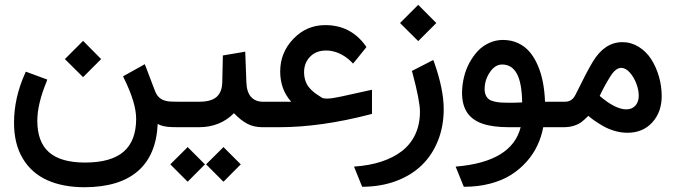

<svg xmlns="http://www.w3.org/2000/svg" viewBox="-20 -536 2846 809"><path d="M729.5 0 704.1 -0.5Q665.5 -1.5 644.5 -13.7Q638.2 118.7 560.3 185.5Q482.4 252.4 336.9 252.9Q245.1 252.9 179 223.1Q112.8 193.4 75.9 131.8Q39.1 70.3 39.1 -18.6Q39.1 -123 85 -225.6L88.4 -233.9L97.2 -231L169.9 -204.1L179.2 -200.7L175.8 -190.9Q137.2 -97.2 137.2 -26.9Q137.2 62 186.5 105.5Q235.8 148.9 338.4 148.9Q447.8 148.9 500.7 103.3Q553.7 57.6 553.7 -35.6Q553.7 -102.1 502.4 -206.1L498.5 -214.4L506.3 -218.8L580.1 -259.8L589.8 -265.6L594.2 -254.9L633.8 -150.9Q642.1 -129.4 659.2 -118.9Q676.3 -108.4 703.6 -107.9L729.5 -107.4Q731.4 -107.4 733.6 -100.1Q735.8 -92.8 737.1 -82.3Q738.3 -71.8 738.3 -62.5V-45.9Q738.3 -30.3 735.6 -15.1Q732.9 0 729.5 0ZM330.1 -363.8 406.2 -287.1 330.1 -210.9 253.4 -287.1Z M924.3 86.4 991.7 153.8 994.6 156.7 991.7 159.2 924.3 227.1 921.4 229.5 918.9 227.1 851.1 159.2 848.6 156.7 851.1 153.8 918.9 86.4 921.4 83.5ZM773.4 86.4 840.8 153.8 843.8 156.7 840.8 159.2 773.4 227.1 770.5 229.5 768.1 227.1 700.2 159.2 697.8 156.7 700.2 153.8 768.1 86.4 770.5 83.5ZM1102.1 0H1085.9Q1049.8 0 1022.2 -14.4Q994.6 -28.8 965.8 -59.1Q907.2 0 818.4 0H724.1Q705.6 0 705.6 -45.9V-62.5Q705.6 -107.4 724.1 -107.4H820.3Q869.1 -107.4 892.3 -127.4Q915.5 -147.5 916.5 -189L918.9 -293.9V-302.2L927.2 -303.7L1002.4 -316.4L1013.2 -318.4L1013.7 -307.1L1018.1 -189.5Q1019.5 -147.9 1037.8 -127.7Q1056.2 -107.4 1087.4 -107.4H1102.1Q1105.5 -107.4 1108.2 -92.5Q1110.8 -77.6 1110.8 -62.5V-45.9Q1110.8 -30.3 1108.2 -15.1Q1105.5 0 1102.1 0Z M1097.2 -107.4H1207Q1160.6 -159.2 1160.6 -234.9Q1160.6 -314.5 1216.1 -372.3Q1271.5 -430.2 1350.1 -430.2Q1457.5 -430.2 1519.5 -344.2L1523.9 -337.9L1519.5 -332L1474.6 -276.4L1467.3 -268.1L1460 -275.9Q1437 -298.8 1409.4 -311Q1381.8 -323.2 1354.5 -323.2Q1312 -323.2 1286.6 -297.1Q1261.2 -271 1261.2 -231.4Q1261.2 -215.8 1264.9 -202.1Q1268.6 -188.5 1274.7 -178.2Q1280.8 -168 1291 -158Q1301.3 -147.9 1311.8 -140.4Q1322.3 -132.8 1336.9 -124Q1343.8 -120.6 1357.4 -120.6Q1377.9 -120.6 1416 -128.9L1535.6 -155.3L1547.4 -157.7V-145.5V-63.5V-56.2L1540 -54.2Q1332 0 1156.2 0H1097.2Q1078.6 0 1078.6 -45.9V-62.5Q1078.6 -107.4 1097.2 -107.4Z M1503.4 244.6 1476.6 178.2 1471.7 166Q1536.1 161.6 1586.9 145Q1637.7 128.4 1674.1 100.1Q1710.4 71.8 1730 29.8Q1749.5 -12.2 1749.5 -65.9Q1749.5 -110.4 1717.8 -229.5L1715.3 -236.8L1722.7 -240.7L1795.9 -278.3L1805.7 -283.2L1809.6 -272.9Q1849.6 -159.2 1849.6 -76.7Q1849.6 -3.9 1825.4 56.6Q1801.3 117.2 1757.3 159.9Q1713.4 202.6 1649.4 226.6Q1585.4 250.5 1507.8 251H1506.3ZM1742.2 -515.6 1818.4 -439 1742.2 -362.8 1665.5 -439Z M2327.1 0H2269Q2261.2 41 2243.9 77.6Q2226.6 114.3 2198 146.2Q2169.4 178.2 2132.3 201.4Q2095.2 224.6 2044.9 237.8Q1994.6 251 1936 251H1934.6L1931.6 244.6L1904.8 178.2L1899.9 166Q2137.2 146.5 2173.8 0H2124Q2056.2 0 2012.9 -14.9Q1969.7 -29.8 1948.2 -62Q1926.8 -94.2 1926.8 -146Q1927.2 -178.2 1934.8 -210.2Q1942.4 -242.2 1957.5 -270.5Q1972.7 -298.8 1992.9 -320.6Q2013.2 -342.3 2040.8 -355Q2068.4 -367.7 2099.1 -367.7Q2134.3 -367.7 2163.1 -354.2Q2191.9 -340.8 2211.9 -317.1Q2231.9 -293.5 2246.1 -260.3Q2260.3 -227.1 2267.6 -189Q2274.9 -150.9 2276.4 -107.4H2327.1Q2330.6 -107.4 2333.3 -92.5Q2335.9 -77.6 2335.9 -62.5V-45.9Q2335.9 -30.3 2333.3 -15.1Q2330.6 0 2327.1 0ZM2022 -160.6Q2022 -145.5 2026.9 -134.8Q2031.7 -124 2039.8 -117.9Q2047.9 -111.8 2062 -108.4Q2076.2 -105 2090.3 -104Q2104.5 -103 2125.5 -103Q2149.4 -103 2180.2 -104.5Q2178.7 -188 2157.5 -226.1Q2136.2 -264.2 2095.7 -264.2Q2065.9 -264.2 2043.9 -231.4Q2022 -198.7 2022 -160.6Z M2321.8 -107.4H2361.3Q2390.6 -107.4 2404.8 -136.7Q2452.1 -233.4 2477.5 -275.4Q2527.3 -358.4 2602.5 -358.4Q2639.2 -358.4 2670.9 -338.9Q2702.6 -319.3 2723.4 -287.4Q2744.1 -255.4 2756.1 -214.6Q2768.1 -173.8 2768.1 -131.3Q2768.1 -64 2728.5 -20.3Q2689 23.4 2623.5 23.4Q2596.7 23.4 2569.3 15.4Q2542 7.3 2519.5 -5.9Q2497.1 -19 2483.6 -28.6Q2470.2 -38.1 2459 -47.9Q2441.9 -30.8 2429.9 -21.7Q2418 -12.7 2398.7 -6.3Q2379.4 0 2353.5 0H2321.8Q2303.2 0 2303.2 -45.9V-62.5Q2303.2 -107.4 2321.8 -107.4ZM2619.1 -75.2Q2642.6 -75.2 2657 -90.8Q2671.4 -106.4 2671.4 -132.8Q2671.4 -156.2 2661.4 -183.3Q2651.4 -210.4 2633.8 -230.2Q2616.2 -250 2597.7 -250Q2573.7 -250 2551.3 -213.4Q2525.9 -172.9 2506.8 -131.8Q2572.8 -75.2 2619.1 -75.2Z"/></svg>

Font: Samim Medium FD
Style: Medium-FD
Weight: 500
Foundry: DejaVu fonts team - Redesigned by Saber Rastikerdar
Version: Version 4.0.5